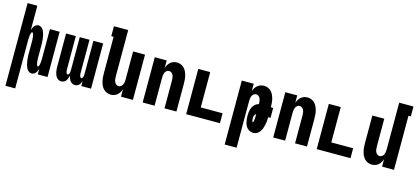

<svg xmlns="http://www.w3.org/2000/svg" viewBox="-71 -1326 4642 2131"><g transform="rotate(15 2250.0 -260.0)"><path d="M37 215V-735H149V-455Q153 -468 158.5 -480.5Q164 -493 172.5 -504Q181 -515 193.5 -521.5Q206 -528 219 -528Q235 -528 248 -519.5Q261 -511 270 -498.5Q279 -486 284.5 -471.5Q290 -457 293.5 -442Q297 -427 299.5 -412Q302 -397 303.5 -381.5Q305 -366 305.5 -350.5Q306 -335 306 -320V-200Q306 -194 306 -188Q306 -182 306 -176Q306 -170 306.5 -163.5Q307 -157 307.5 -151Q308 -145 308.5 -139Q309 -133 310 -127Q311 -121 312 -115Q313 -109 315 -103.5Q317 -98 320 -91.5Q323 -85 329 -85Q335 -85 338 -91.5Q341 -98 342.5 -103.5Q344 -109 345.5 -115Q347 -121 347.5 -127Q348 -133 348.5 -139Q349 -145 349.5 -151Q350 -157 350.5 -163.5Q351 -170 351 -176Q351 -182 351 -188Q351 -194 351 -200V-520H463V0H351V-65Q347 -52 341.5 -39.5Q336 -27 327.5 -16Q319 -5 306.5 1.5Q294 8 281 8Q265 8 252 -0.5Q239 -9 230 -21.5Q221 -34 215.5 -48.5Q210 -63 206.5 -78Q203 -93 200.5 -108Q198 -123 196.5 -138.5Q195 -154 194.5 -169.5Q194 -185 194 -200V-320Q194 -326 194 -332Q194 -338 194 -344Q194 -350 193.5 -356.5Q193 -363 192.5 -369Q192 -375 191.5 -381Q191 -387 190 -393Q189 -399 188 -405Q187 -411 185 -416.5Q183 -422 180 -428.5Q177 -435 171 -435Q165 -435 162 -428.5Q159 -422 157.5 -416.5Q156 -411 154.5 -405Q153 -399 152.5 -393Q152 -387 151.5 -381Q151 -375 150.5 -369Q150 -363 149.5 -356.5Q149 -350 149 -344Q149 -338 149 -332Q149 -326 149 -320V215Z M622 8Q606 8 591 0.5Q576 -7 566.5 -20Q557 -33 551 -48Q545 -63 542 -79Q539 -95 538 -111Q537 -127 537 -143V-520H649V-143Q649 -134 649.5 -126Q650 -118 652 -109.5Q654 -101 658.5 -93Q663 -85 671 -85Q680 -85 684.5 -93Q689 -101 691 -109.5Q693 -118 693.5 -126Q694 -134 694 -143V-520H806V-143Q806 -134 806.5 -126Q807 -118 809 -109.5Q811 -101 815.5 -93Q820 -85 829 -85Q837 -85 841.5 -93Q846 -101 848 -109.5Q850 -118 850.5 -126Q851 -134 851 -143V-520H963V0H851V-57Q847 -45 841 -33Q835 -21 826 -11.5Q817 -2 804.5 3Q792 8 779 8Q763 8 748.5 0.5Q734 -7 724 -20Q714 -33 708.5 -48Q703 -63 700 -79Q696 -63 690.5 -48Q685 -33 676 -20Q667 -7 652.5 0.5Q638 8 622 8Z M1190 8Q1167 8 1145 -1Q1123 -10 1107 -26.5Q1091 -43 1081 -64.5Q1071 -86 1065.5 -108.5Q1060 -131 1058 -154Q1056 -177 1056 -200V-621H1029V-735H1193V-200Q1193 -185 1195 -169.5Q1197 -154 1203 -140Q1209 -126 1222 -116Q1235 -106 1250 -106Q1265 -106 1278 -116Q1291 -126 1297 -140Q1303 -154 1305 -169.5Q1307 -185 1307 -200V-520H1444V0H1307V-86Q1301 -67 1290.5 -49.5Q1280 -32 1264.5 -18.5Q1249 -5 1229.5 1.5Q1210 8 1190 8Z M1556 0V-520H1693V-434Q1699 -453 1709.5 -470.5Q1720 -488 1735.5 -501.5Q1751 -515 1770.5 -521.5Q1790 -528 1810 -528Q1833 -528 1855 -519Q1877 -510 1893 -493.5Q1909 -477 1919 -455.5Q1929 -434 1934.5 -411.5Q1940 -389 1942 -366Q1944 -343 1944 -320V0H1807V-320Q1807 -335 1805 -350.5Q1803 -366 1797 -380Q1791 -394 1778 -404Q1765 -414 1750 -414Q1735 -414 1722 -404Q1709 -394 1703 -380Q1697 -366 1695 -350.5Q1693 -335 1693 -320V0Z M2056 0V-520H2193V-114H2444V0Z M2556 215V-520H2693V-434Q2699 -453 2709.5 -470.5Q2720 -488 2735.5 -501.5Q2751 -515 2770.5 -521.5Q2790 -528 2810 -528Q2833 -528 2855 -519Q2877 -510 2893 -493.5Q2909 -477 2919 -455.5Q2929 -434 2934.5 -411.5Q2940 -389 2942 -366Q2944 -343 2944 -320V-317H2971V-203H2944Q2944 -181 2942 -159Q2940 -137 2935.5 -115.5Q2931 -94 2923.5 -73Q2916 -52 2903.5 -33.5Q2891 -15 2871.5 -3.5Q2852 8 2830 8Q2811 8 2793 1.5Q2775 -5 2761.5 -18Q2748 -31 2739.5 -48Q2731 -65 2726.5 -83.5Q2722 -102 2720 -120.5Q2718 -139 2718 -158V-159Q2718 -175 2719.5 -191.5Q2721 -208 2724.5 -224Q2728 -240 2735 -255Q2742 -270 2752.5 -282.5Q2763 -295 2777 -304Q2791 -313 2807 -316V-320Q2807 -335 2805 -350.5Q2803 -366 2797 -380Q2791 -394 2778 -404Q2765 -414 2750 -414Q2735 -414 2722 -404Q2709 -394 2703 -380Q2697 -366 2695 -350.5Q2693 -335 2693 -320V215ZM2794 -106Q2798 -106 2799 -110.5Q2800 -115 2801 -119Q2802 -123 2802.5 -127Q2803 -131 2803.5 -135Q2804 -139 2804.5 -143Q2805 -147 2805.5 -151Q2806 -155 2806 -159Q2806 -163 2806 -167Q2806 -171 2806.5 -175Q2807 -179 2807 -183.5Q2807 -188 2807 -192Q2807 -196 2807 -200Q2801 -197 2795.5 -192.5Q2790 -188 2787 -181.5Q2784 -175 2783 -168Q2782 -161 2782 -154Q2782 -150 2782 -145.5Q2782 -141 2782.5 -136.5Q2783 -132 2783.5 -128Q2784 -124 2785 -119.5Q2786 -115 2787.5 -110.5Q2789 -106 2794 -106Z M3056 0V-520H3193V-434Q3199 -453 3209.5 -470.5Q3220 -488 3235.5 -501.5Q3251 -515 3270.5 -521.5Q3290 -528 3310 -528Q3333 -528 3355 -519Q3377 -510 3393 -493.5Q3409 -477 3419 -455.5Q3429 -434 3434.5 -411.5Q3440 -389 3442 -366Q3444 -343 3444 -320V0H3307V-320Q3307 -335 3305 -350.5Q3303 -366 3297 -380Q3291 -394 3278 -404Q3265 -414 3250 -414Q3235 -414 3222 -404Q3209 -394 3203 -380Q3197 -366 3195 -350.5Q3193 -335 3193 -320V0Z M3556 0V-520H3693V-114H3944V0Z M4190 8Q4167 8 4145 -1Q4123 -10 4107 -26.5Q4091 -43 4081 -64.5Q4071 -86 4065.5 -108.5Q4060 -131 4058 -154Q4056 -177 4056 -200V-520H4193V-200Q4193 -185 4195 -169.5Q4197 -154 4203 -140Q4209 -126 4222 -116Q4235 -106 4250 -106Q4265 -106 4278 -116Q4291 -126 4297 -140Q4303 -154 4305 -169.5Q4307 -185 4307 -200V-735H4471V-621H4444V0H4307V-86Q4301 -67 4290.5 -49.5Q4280 -32 4264.5 -18.5Q4249 -5 4229.5 1.5Q4210 8 4190 8Z"/></g></svg>

Font: Iosevka Heavy
Style: Regular
Weight: 900
Monospace: yes
Designer: Belleve Invis
Foundry: Belleve Invis
Version: Version 32.5.0; ttfautohint (v1.8.4)